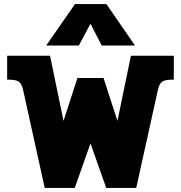

<svg xmlns="http://www.w3.org/2000/svg" viewBox="-20 -920 886 940"><path d="M347 -900H501L641 -697H478L423 -804L366 -697H206ZM93 -480Q86 -511 71.5 -520.5Q57 -530 22 -530H15V-647H225L291 -328L359 -538H487L555 -328L621 -647H831V-530H824Q789 -530 774.5 -520.5Q760 -511 753 -480L647 0H500L423 -218L346 0H199Z"/></svg>

Font: Pridi
Style: Bold
Weight: 700
Designer: Katatrad Team
Foundry: CadsonDemak
Version: Version 1.001